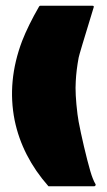

<svg xmlns="http://www.w3.org/2000/svg" viewBox="-20 -649 374 669"><path d="M303 -28Q308 -15 313 -7Q314 -5 312.5 -2.5Q311 0 308 0H149Q149 0 148 -1Q103 -52 73.5 -109.5Q44 -167 31 -230Q4 -366 57 -506Q78 -560 116 -626Q118 -629 120 -629H302Q309 -629 306 -622Q255 -456 254 -448Q246 -405 244 -366Q241 -324 250 -251Q252 -232 262 -185.5Q272 -139 284 -92Q296 -45 303 -28Z"/></svg>

Font: Cubao Free Wide
Style: Wide
Weight: 400
Designer: Aaron Amar
Version: Version 001.001